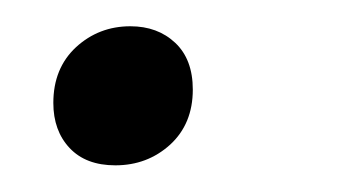

<svg xmlns="http://www.w3.org/2000/svg" viewBox="-20 -119 253 144"><path d="M66.5 5Q44.4 5 32.2 -8Q20 -21 20 -41.8Q20 -67.8 37 -83.6Q54.1 -99.3 77.8 -99.3Q98.2 -99.3 111.4 -86.9Q124.6 -74.5 124.6 -51.8Q124.6 -26.1 107.6 -10.5Q90.5 5 66.5 5Z"/></svg>

Font: Bitter Thin
Style: Italic
Weight: 100
Italic angle: -9°
Designer: Sol Matas, and Bitter project Authors
Foundry: Sol Matas
Version: Version 2.002